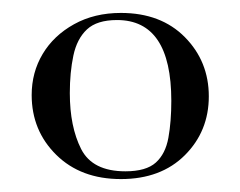

<svg xmlns="http://www.w3.org/2000/svg" viewBox="-20 -650 372 297"><path d="M167 -373Q105 -373 67 -410.5Q29 -448 29 -503Q29 -538 46 -566.5Q63 -595 94.5 -612.5Q126 -630 167 -630Q229 -630 266 -592.5Q303 -555 303 -501Q303 -447 266 -410Q229 -373 167 -373ZM174 -385Q206 -385 221 -398.5Q236 -412 240.5 -437Q245 -462 245 -494Q245 -619 161 -619Q130 -619 114.5 -604.5Q99 -590 93.5 -564Q88 -538 88 -506Q88 -454 105.5 -419.5Q123 -385 174 -385Z"/></svg>

Font: Cormorant Garamond Light
Style: Regular
Weight: 400
Version: Version 4.001